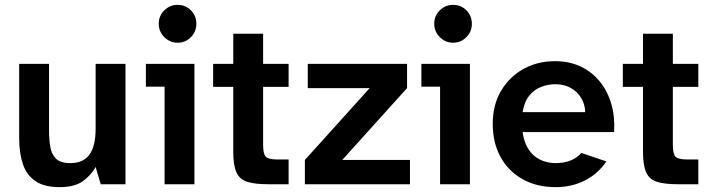

<svg xmlns="http://www.w3.org/2000/svg" viewBox="-20 -759 2932 791"><path d="M226 12Q163 12 126.5 -12.5Q90 -37 74.5 -82.5Q59 -128 59 -190V-496H182V-222Q182 -186 187 -155Q192 -124 210.5 -105.5Q229 -87 270 -87Q323 -87 348.5 -122Q374 -157 374 -230V-496H497V0H395L374 -71Q353 -34 319 -11Q285 12 226 12Z M658 0V-402H581V-496H781V0ZM712 -583Q680 -583 657 -606Q634 -629 634 -661Q634 -694 657 -716.5Q680 -739 711 -739Q744 -739 766.5 -716.5Q789 -694 789 -661Q789 -629 766.5 -606Q744 -583 712 -583Z M1085 0Q1030 0 998.5 -10Q967 -20 954 -49Q941 -78 941 -133V-401H858V-496H941V-620H1064V-496H1169V-401H1064V-162Q1064 -124 1075.5 -113Q1087 -102 1122 -102H1169V0Z M1236 0V-100L1503 -396H1248V-496H1657V-396L1390 -100H1669V0Z M1793 0V-402H1716V-496H1916V0ZM1847 -583Q1815 -583 1792 -606Q1769 -629 1769 -661Q1769 -694 1792 -716.5Q1815 -739 1846 -739Q1879 -739 1901.5 -716.5Q1924 -694 1924 -661Q1924 -629 1901.5 -606Q1879 -583 1847 -583Z M2270 12Q2191 12 2132.5 -21Q2074 -54 2042 -112.5Q2010 -171 2010 -249Q2010 -328 2045 -386Q2080 -444 2137.5 -475.5Q2195 -507 2266 -507Q2326 -507 2373 -484.5Q2420 -462 2452 -422Q2484 -382 2499 -329Q2514 -276 2510 -215H2133Q2138 -179 2151.5 -154Q2165 -129 2184 -114.5Q2203 -100 2225 -93.5Q2247 -87 2268 -87Q2306 -87 2332.5 -98.5Q2359 -110 2375 -129L2478 -94Q2444 -43 2389.5 -15.5Q2335 12 2270 12ZM2133 -297H2391Q2390 -330 2374 -356Q2358 -382 2331 -397Q2304 -412 2268 -412Q2238 -412 2209.5 -401Q2181 -390 2160.5 -365Q2140 -340 2133 -297Z M2773 0Q2718 0 2686.5 -10Q2655 -20 2642 -49Q2629 -78 2629 -133V-401H2546V-496H2629V-620H2752V-496H2857V-401H2752V-162Q2752 -124 2763.5 -113Q2775 -102 2810 -102H2857V0Z"/></svg>

Font: Atkinson Hyperlegible Next SemiBold
Style: Regular
Weight: 600
Designer: Elliott Scott, Megan Eiswerth, Linus Boman, Theodore Petrosky, Letters from Sweden
Foundry: Applied Design Works, Letters from Sweden
Version: Version 2.001